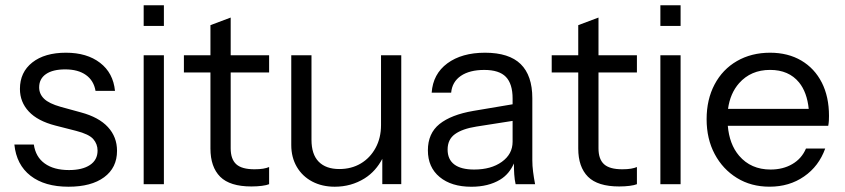

<svg xmlns="http://www.w3.org/2000/svg" viewBox="-20 -709 3233 735"><path d="M393.1 -222.6C369.9 -247.8 335.4 -266.5 289.6 -278.8L212.1 -300.1C182.4 -308.5 161.3 -318.7 148.7 -331C136.1 -343.3 129.9 -357.8 129.9 -374.6C129.9 -396.5 138.6 -413.4 156 -425.4C173.4 -437.4 197.9 -443.4 229.6 -443.4C262.5 -443.4 288.9 -436.2 308.9 -422C328.9 -407.8 341.2 -387.5 345.7 -361.1H420.2C415.7 -406.9 396.7 -442.7 363.1 -468.5C329.6 -494.3 286 -507.2 232.5 -507.2C178.3 -507.2 135.3 -494.8 103.7 -469.9C72.1 -445 56.3 -411.3 56.3 -368.7C56.3 -335.2 67.6 -306.4 90.2 -282.2C112.8 -257.9 146.6 -240.1 191.8 -228.4L271.2 -208.1C304.1 -199.7 326 -189.2 337 -176.6C348 -163.9 353.5 -149.3 353.5 -132.5C353.5 -108.7 343.8 -90.3 324.4 -77.4C305.1 -64.5 278.3 -58 244.1 -58C205.4 -58 174.4 -66.4 151.2 -83.2C127.9 -99.9 114.1 -124.1 109.5 -155.8H35C40.2 -104.1 60.8 -64.3 96.9 -36.2C133.1 -8.1 181.5 5.8 242.1 5.8C300.2 5.8 345.7 -6.2 378.6 -30.5C411.5 -54.7 428 -88.4 428 -131.6C428 -167 416.4 -197.4 393.1 -222.6Z M607.4 -3.9V-497.5H530V-3.9ZM607.4 -609.8V-688.9H530V-609.8Z M1010.2 -431.7V-497.5H863.1V-641.8L785.6 -612.7V-497.5H684V-431.7H785.6V-140.4C785.6 -93.2 798.1 -57.4 822.9 -32.4C847.8 -7.6 887.6 4.8 942.5 4.8C957.3 4.8 970.7 3.9 982.6 2.4C994.6 0.9 1003.8 -1.3 1010.2 -3.9V-69.6C1004.4 -67.1 996.8 -64.9 987.5 -63.3C978.1 -61.7 967 -61 954.1 -61C921.8 -61 898.6 -67.4 884.4 -80.3C870.2 -93.2 863.1 -113.5 863.1 -141.3V-431.7Z M1438.6 -497.5V-230.4C1438.6 -197.5 1431.7 -168.3 1417.8 -142.8C1403.9 -117.3 1385.1 -97.4 1361.2 -83.2C1337.3 -69 1309.9 -61.9 1278.9 -61.9C1244.7 -61.9 1218.4 -71.3 1200 -90C1181.6 -108.7 1172.4 -136.8 1172.4 -174.2V-497.5H1095V-153.8C1095 -122.2 1102.1 -94.4 1116.3 -70.1C1130.5 -45.9 1150.2 -27.3 1175.3 -14C1200.5 -0.8 1229.2 5.8 1261.5 5.8C1303.4 5.8 1341.5 -4.8 1375.7 -26.1C1405.6 -44.9 1427.3 -70.4 1443.5 -100.9V-4H1516.1V-497.5Z M2020.7 -51.8C2018.7 -66.9 2017.8 -81.6 2017.8 -95.8V-333C2017.8 -391.1 2002.9 -434.6 1973.2 -463.7C1943.6 -492.6 1898.1 -507.2 1836.8 -507.2C1777.4 -507.2 1729.3 -493.6 1692.5 -466.5C1655.8 -439.4 1635.8 -401.9 1632.5 -354.2H1707.1C1709.6 -381.9 1722.1 -403.4 1744.3 -418.6C1766.6 -433.7 1796.4 -441.3 1833.9 -441.3C1871.9 -441.3 1899.5 -432.4 1916.6 -414.7C1933.7 -396.9 1942.3 -369.4 1942.3 -331.9V-309.8L1792.2 -284.5C1735.5 -274.8 1692.2 -258 1662.5 -234.2C1632.8 -210.3 1618 -176.7 1618 -133.5C1618 -90.3 1633 -56.2 1663 -31.4C1693 -6.5 1733.5 5.9 1784.5 5.9C1827.7 5.9 1864.4 -3.1 1894.4 -21.2C1919.4 -36.2 1935.9 -57.8 1947.3 -83.2C1947.4 -67.1 1947.8 -52.7 1948.6 -41.5C1949.5 -27.3 1951.3 -14.8 1953.9 -3.8H2028.4C2025.2 -20.6 2022.6 -36.5 2020.7 -51.7ZM1942.3 -166.5C1942.3 -134.9 1928.6 -109.2 1901.1 -89.5C1873.7 -69.8 1838.4 -60 1795.1 -60C1761.6 -60 1736.3 -66.5 1719.2 -79.4C1702.1 -92.3 1693.5 -111.3 1693.5 -136.5C1693.5 -162.3 1702.9 -182 1721.6 -195.5C1740.3 -209.1 1767.7 -218.8 1803.9 -224.5L1942.3 -246.2Z M2418.2 -431.7V-497.5H2271.1V-641.8L2193.6 -612.7V-497.5H2092V-431.7H2193.6V-140.4C2193.6 -93.2 2206.1 -57.4 2230.9 -32.4C2255.8 -7.6 2295.6 4.8 2350.5 4.8C2365.3 4.8 2378.7 3.9 2390.6 2.4C2402.6 0.9 2411.8 -1.3 2418.2 -3.9V-69.6C2412.4 -67.1 2404.8 -64.9 2395.5 -63.3C2386.1 -61.7 2375 -61 2362.1 -61C2329.8 -61 2306.6 -67.4 2292.4 -80.3C2278.2 -93.2 2271.1 -113.5 2271.1 -141.3V-431.7Z M2585.4 -3.9V-497.5H2508V-3.9ZM2585.4 -609.8V-688.9H2508V-609.8Z M3125.9 -393C3107.5 -429.1 3081.4 -457.2 3047.5 -477.2C3013.6 -497.1 2973.8 -507.2 2928 -507.2C2880.2 -507.2 2837.9 -496.5 2801.2 -475.3C2764.4 -454.1 2735.8 -424.1 2715.5 -385.7C2695.2 -347.3 2685 -303.1 2685 -252.7C2685 -202.4 2695.3 -157.9 2716 -119.1C2736.6 -80.5 2765 -49.9 2801.2 -27.7C2837.3 -5.4 2878.9 5.7 2926 5.7C2976.4 5.7 3020.4 -7.3 3058.1 -33.5C3095.9 -59.5 3122.8 -95.3 3139 -140.4H3065.4C3054.4 -114.6 3037 -94.8 3013.1 -80.9C2989.3 -66.9 2961.5 -60 2929.9 -60C2879.6 -60 2839.4 -77.7 2809.4 -112.8C2784.1 -142.4 2770.1 -181 2766.1 -227.5H3150.6C3151.9 -234.6 3152.7 -241 3153 -246.8C3153.3 -252.6 3153.5 -258.8 3153.5 -265.3C3153.5 -314.3 3144.3 -356.9 3125.9 -393.1ZM2767 -292.3C2772.4 -331.8 2786.5 -364.7 2809.4 -390.6C2839.4 -424.4 2878.9 -441.4 2928 -441.4C2975.7 -441.4 3012.7 -425.4 3038.8 -393.5C3059.4 -368.3 3071.5 -334.4 3075.9 -292.3Z"/></svg>

Font: Diatome
Style: Regular
Weight: 400
Designer: 15.100.17
Foundry: 15.100.17
Version: Version 1.008;Fontself Maker 3.5.8